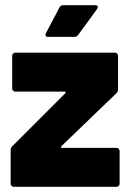

<svg xmlns="http://www.w3.org/2000/svg" viewBox="-20 -720 505 740"><path d="M33 0Q28 0 24.5 -3.5Q21 -7 21 -12V-141Q21 -150 27 -156L232 -361Q233 -362 233 -364Q233 -364 232.5 -365.5Q232 -367 229 -367H39Q34 -367 30.5 -370.5Q27 -374 27 -379V-505Q27 -510 30.5 -513.5Q34 -517 39 -517H423Q428 -517 431.5 -513.5Q435 -510 435 -505V-376Q435 -367 429 -361L216 -156Q215 -155 215 -153Q215 -153 215.5 -151.5Q216 -150 219 -150H429Q434 -150 437.5 -146.5Q441 -143 441 -138V-12Q441 -7 437.5 -3.5Q434 0 429 0ZM165 -578Q158 -578 156.5 -581Q155 -584 155 -586Q155 -588 157 -592L209 -691Q213 -700 224 -700H347Q357 -700 357 -693Q357 -690 354 -685L281 -585Q276 -578 267 -578Z"/></svg>

Font: LinhAnh ExtBd
Style: Regular
Weight: 800
Designer: Jeremy Tribby
Foundry: Tribby Type
Version: Version 1.408